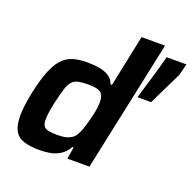

<svg xmlns="http://www.w3.org/2000/svg" viewBox="-131 -879 1036 1022"><g transform="rotate(20 387.5 -367.5)"><path d="M196 8Q140 8 104.5 -4Q69 -16 53 -46.5Q37 -77 37 -131Q37 -156 41 -188Q45 -220 53 -260Q69 -336 88 -386Q107 -436 131.5 -465Q156 -494 191 -506Q226 -518 273 -518Q313 -518 345 -512.5Q377 -507 399.5 -492.5Q422 -478 432 -450H440L501 -743H634L476 0H351L362 -67H355Q336 -34 309.5 -18Q283 -2 254 3Q225 8 196 8ZM260 -100Q288 -100 308 -105.5Q328 -111 341.5 -121.5Q355 -132 363 -149Q370 -160 376.5 -179Q383 -198 389 -220Q395 -242 400.5 -264.5Q406 -287 408.5 -307.5Q411 -328 411 -343Q411 -380 392 -394.5Q373 -409 324 -409Q288 -409 266 -404.5Q244 -400 230 -384.5Q216 -369 206.5 -338Q197 -307 185 -255Q178 -222 174.5 -197.5Q171 -173 171 -156Q171 -132 179.5 -120Q188 -108 208 -104Q228 -100 260 -100ZM590 -435 646 -624 663 -688H775L759 -624L667 -435Z"/></g></svg>

Font: Saira Thin SemiBold
Style: Italic
Weight: 600
Italic angle: -12°
Version: Version 1.101